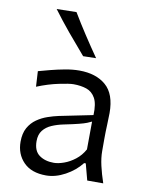

<svg xmlns="http://www.w3.org/2000/svg" viewBox="-91 -882 728 958"><g transform="rotate(10 273.0 -403.5)"><path d="M209 10.7Q134.8 10.7 95 -30Q55.2 -70.8 55.2 -133.3Q55.2 -175.8 71 -204.1Q86.9 -232.4 112.3 -250Q137.7 -267.6 166.3 -277.3Q194.8 -287.1 220.2 -292.5L390.6 -327.1Q393.1 -384.3 377 -413.1Q360.8 -441.9 332 -451.7Q303.2 -461.4 266.1 -461.4Q244.6 -461.4 192.4 -450.4Q140.1 -439.5 83.5 -416.5L79.1 -494.6Q103.5 -501.5 138.2 -510.5Q172.9 -519.5 210.9 -526.6Q249 -533.7 282.7 -533.7Q367.7 -533.7 417.7 -490.5Q467.8 -447.3 467.8 -351.1Q467.8 -327.6 466.1 -291.5Q464.4 -255.4 464.4 -222.2V-157.7Q464.4 -123.5 473.4 -84.2Q482.4 -44.9 497.6 0H416.5L394.5 -83H386.2Q354.5 -42.5 305.7 -15.9Q256.8 10.7 209 10.7ZM236.3 -58.1Q258.8 -58.1 287.6 -68.4Q316.4 -78.6 343.5 -99.6Q370.6 -120.6 388.2 -152.8L389.2 -293.9Q380.9 -289.6 366.9 -283.9Q353 -278.3 326.2 -271.5Q299.3 -264.6 251.5 -254.9Q220.2 -248.5 193.1 -236.8Q166 -225.1 149.7 -204.3Q133.3 -183.6 133.3 -149.9Q133.3 -100.6 162.6 -79.3Q191.9 -58.1 236.3 -58.1ZM288.6 -607.4Q243.7 -659.2 200.4 -711.2Q157.2 -763.2 117.7 -816.4L217.8 -818.4Q249 -766.1 283.2 -713.9Q317.4 -661.6 354 -608.9Z"/></g></svg>

Font: Pinar DS4-Regular
Style: Regular
Weight: 400
Designer: Amin Abedi
Version: Version 2.000